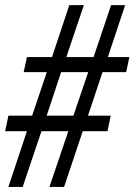

<svg xmlns="http://www.w3.org/2000/svg" viewBox="-31 -734 528 754"><path d="M392.6 -509.8H477.1L464.4 -450.7H371.6L314.5 -279.8H403.8L391.1 -218.8H293.9L220.7 0H163.1L237.3 -218.8H131.8L58.1 0H2L74.7 -218.8H-10.7L2 -279.8H95.2L152.8 -450.7H62L74.7 -509.8H173.3L241.2 -713.9H298.3L229.5 -509.8H336.4L405.3 -713.9H460.4ZM209 -450.7 152.3 -279.8H257.3L315.4 -450.7Z"/></svg>

Font: Open Sans Hebrew Condensed
Style: Italic
Weight: 400
Width: 3
Italic angle: -12°
Foundry: Ascender Corporation, Yanek Iontef
Version: Version 2.001;PS 002.001;hotconv 1.0.70;makeotf.lib2.5.58329